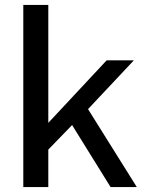

<svg xmlns="http://www.w3.org/2000/svg" viewBox="-20 -763 609 783"><path d="M538 0 339 -318 526 -517H415L177 -262V-743H75V0H177V-153L274 -253L431 0Z"/></svg>

Font: United Sans Medium
Style: Regular
Weight: 500
Designer: Pablo Impallari, Rodrigo Fuenzalida (Modified by Dan O. Williams)
Version: Version 1.000;PS 001.000;hotconv 1.0.88;makeotf.lib2.5.64775